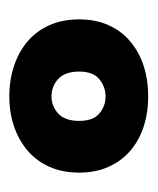

<svg xmlns="http://www.w3.org/2000/svg" viewBox="16 -678 330 401"><g transform="rotate(90 180.5 -477.0)"><path d="M340 -478Q340 -443 328 -416Q316 -389 294.5 -370.5Q273 -352 244 -342Q215 -332 181 -332Q146 -332 116.5 -342Q87 -352 65.5 -370.5Q44 -389 32 -416Q20 -443 20 -478Q20 -512 32 -539Q44 -566 66 -584.5Q88 -603 117 -612.5Q146 -622 181 -622Q215 -622 244 -612.5Q273 -603 294.5 -584.5Q316 -566 328 -539Q340 -512 340 -478ZM181 -533Q161 -533 145 -520Q129 -507 129 -478Q129 -448 144.5 -434Q160 -420 181 -420Q201 -420 216.5 -434Q232 -448 232 -478Q232 -507 216.5 -520Q201 -533 181 -533Z"/></g></svg>

Font: Baloo Bhai 2
Style: Bold
Weight: 700
Designer: Supriya Tembe, Noopur Datye and Ek Type
Foundry: Ek Type
Version: Version 1.640;PS 1.000;hotconv 16.6.51;makeotf.lib2.5.65220;